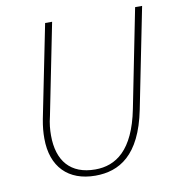

<svg xmlns="http://www.w3.org/2000/svg" viewBox="-77 -730 748 811"><g transform="rotate(-10 297.0 -324.0)"><path d="M268 12C370 12 462 -40 500 -230L586 -660H556L472 -238C438 -66 360 -14 272 -14C166 -14 112 -78 112 -188C112 -212 114 -238 122 -270L200 -660H170L90 -262C84 -230 82 -206 82 -180C82 -58 152 12 268 12Z"/></g></svg>

Font: Source Sans Pro ExtraLight
Style: Italic
Weight: 200
Italic angle: -11°
Designer: Paul D. Hunt
Foundry: Adobe Systems Incorporated
Version: Version 3.006;hotconv 1.0.111;makeotfexe 2.5.65597